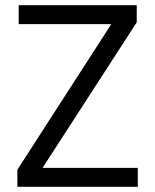

<svg xmlns="http://www.w3.org/2000/svg" viewBox="-20 -720 598 740"><path d="M47 0V-66L409 -627H52V-700H507V-634L144 -73H511V0Z"/></svg>

Font: DM Sans 9pt
Style: Regular
Weight: 400
Designer: Colophon Foundry, Jonny Pinhorn
Foundry: Colophon Foundry
Version: Version 4.004;gftools[0.9.30]